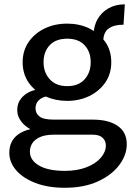

<svg xmlns="http://www.w3.org/2000/svg" viewBox="-20 -613 622 886"><path d="M228.5 8.5Q175.5 8.5 146.8 29.8Q118 51 118 87.5Q118 126 160 150.8Q202 175.5 279.5 175.5Q336 175.5 378.8 159Q421.5 142.5 445 115.2Q468.5 88 468.5 58Q468.5 37 453.5 22.8Q438.5 8.5 408 8.5ZM290 -215.5Q342.5 -215.5 370.5 -247Q398.5 -278.5 398.5 -325.5Q398.5 -374.5 370.2 -404.5Q342 -434.5 290 -434.5Q238 -434.5 209.5 -404.5Q181 -374.5 181 -325.5Q181 -278.5 209.8 -247Q238.5 -215.5 290 -215.5ZM191.5 -167.5Q184.5 -166 178 -163Q163 -156.5 153.5 -144Q144 -131.5 144 -112Q144 -90 162.2 -75.5Q180.5 -61 228.5 -61H408Q481.5 -61 523.2 -32Q565 -3 565 52.5Q565 102.5 530.2 148.8Q495.5 195 431.5 224.2Q367.5 253.5 279.5 253.5Q200.5 253.5 142.8 231Q85 208.5 54 172Q23 135.5 23 92.5Q23 37 63.5 7.5Q87.5 -9.5 120 -17Q96.5 -30 81 -48.5Q59.5 -74.5 59.5 -105Q59.5 -136 76.8 -158Q94 -180 123 -192Q132 -195.5 143 -198Q125.5 -213 112 -232Q84.5 -272.5 84.5 -325.5Q84.5 -379.5 112.2 -419.5Q140 -459.5 186.5 -481.8Q233 -504 290 -504Q346 -504 392 -482Q403 -476.5 413 -470Q416.5 -500 430 -524Q448.5 -556.5 481 -574.8Q513.5 -593 556 -593L550 -499Q504.5 -499 481 -481Q459 -464.5 457 -431L466 -419.5Q493.5 -379.5 493.5 -325.5Q493.5 -272.5 465.8 -232.2Q438 -192 392 -169.8Q346 -147.5 290 -147.5Q236 -147.5 191.5 -167.5Z"/></svg>

Font: Betinya Sans Medium
Style: Regular
Weight: 500
Designer: Jonathan Pinhorn
Version: Version 2.001;December 9, 2019;FontCreator 12.0.0.2547 64-bi